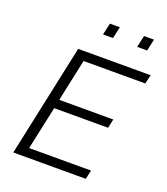

<svg xmlns="http://www.w3.org/2000/svg" viewBox="-158 -996 961 1105"><g transform="rotate(20 322.5 -443.5)"><path d="M323 -887 307 -815H368L384 -887ZM532 -887 516 -815H577L593 -887ZM201 -688 54 0H498L510 -55H131L188 -320H518L530 -375H199L254 -633H632L645 -688Z"/></g></svg>

Font: Saira UNSAM Light Italic
Style: Regular
Weight: 300
Italic angle: -12°
Designer: Hector Gatti with collaboration of the Omnibus-Type team
Foundry: Omnibus-Type
Version: Version 0.072;PS 000.072;hotconv 1.0.88;makeotf.lib2.5.64775